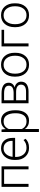

<svg xmlns="http://www.w3.org/2000/svg" viewBox="1468 -2046 781 3758"><g transform="rotate(-90 1859.0 -167.5)"><path d="M481.9 0H423.3V-478H138.7V0H80.1V-528.3H481.9Z M842.8 9.8Q737.3 9.8 672.1 -61.8Q606.9 -133.3 606.9 -248.5V-275.4Q606.9 -391.1 671.6 -464.6Q736.3 -538.1 830.6 -538.1Q929.7 -538.1 984.1 -477.8Q1038.6 -417.5 1038.6 -312.5V-262.7H665.5V-248.5Q665.5 -157.7 713.9 -98.6Q762.2 -39.6 842.8 -39.6Q891.1 -39.6 927.5 -53.5Q963.9 -67.4 996.6 -97.7L1021.5 -57.6Q991.7 -26.4 948.7 -8.3Q905.8 9.8 842.8 9.8ZM830.6 -488.3Q764.6 -488.3 720.9 -439.2Q677.2 -390.1 667.5 -312H980.5V-326.7Q980.5 -397 940.9 -442.6Q901.4 -488.3 830.6 -488.3Z M1579.6 -249.5Q1579.6 -128.9 1526.9 -59.6Q1474.1 9.8 1377.9 9.8Q1321.3 9.8 1280.5 -10.5Q1239.7 -30.8 1213.9 -69.3L1212.4 -68.8V203.1H1153.8V-528.3H1203.1L1210.4 -448.7L1211.4 -448.2Q1237.8 -491.7 1278.6 -514.9Q1319.3 -538.1 1377 -538.1Q1474.1 -538.1 1526.9 -463.6Q1579.6 -389.2 1579.6 -259.8ZM1521 -259.8Q1521 -362.3 1481.7 -424.8Q1442.4 -487.3 1363.8 -487.3Q1303.7 -487.3 1267.6 -459.7Q1231.4 -432.1 1212.4 -386.2V-132.8Q1232.9 -88.4 1270 -64Q1307.1 -39.6 1364.7 -39.6Q1442.9 -39.6 1481.9 -95.9Q1521 -152.3 1521 -249.5Z M1716.3 0V-528.3H1910.2Q2010.7 -528.3 2064.5 -493.7Q2118.2 -459 2118.2 -387.2Q2118.2 -346.2 2094.5 -315.9Q2070.8 -285.6 2027.3 -272.5V-271Q2078.1 -261.7 2108.6 -227.3Q2139.2 -192.9 2139.2 -146.5Q2139.2 -73.2 2087.6 -36.6Q2036.1 0 1943.8 0ZM1774.4 -243.2V-48.8H1943.8Q2010.7 -48.8 2045.9 -73.7Q2081.1 -98.6 2081.1 -147.5Q2081.1 -192.4 2045.4 -217.8Q2009.8 -243.2 1943.8 -243.2ZM1774.4 -292H1922.4Q1991.2 -293 2025.6 -316.2Q2060.1 -339.4 2060.1 -385.7Q2060.1 -433.6 2022.9 -456.1Q1985.8 -478.5 1910.2 -478.5H1774.4Z M2237.3 -272Q2237.3 -391.1 2300.3 -464.6Q2363.3 -538.1 2470.7 -538.1Q2578.6 -538.1 2641.6 -464.6Q2704.6 -391.1 2704.6 -272V-255.9Q2704.6 -136.2 2641.8 -63.2Q2579.1 9.8 2471.7 9.8Q2363.3 9.8 2300.3 -63.2Q2237.3 -136.2 2237.3 -255.9ZM2295.9 -255.9Q2295.9 -162.1 2341.6 -100.8Q2387.2 -39.6 2471.7 -39.6Q2555.2 -39.6 2600.8 -100.8Q2646.5 -162.1 2646.5 -255.9V-272Q2646.5 -363.8 2600.3 -426Q2554.2 -488.3 2470.7 -488.3Q2386.7 -488.3 2341.3 -426Q2295.9 -363.8 2295.9 -272Z M3154.8 -478H2887.7V0H2829.1V-528.3H3154.8Z M3205.6 -272Q3205.6 -391.1 3268.6 -464.6Q3331.5 -538.1 3439 -538.1Q3546.9 -538.1 3609.9 -464.6Q3672.9 -391.1 3672.9 -272V-255.9Q3672.9 -136.2 3610.1 -63.2Q3547.4 9.8 3439.9 9.8Q3331.5 9.8 3268.6 -63.2Q3205.6 -136.2 3205.6 -255.9ZM3264.2 -255.9Q3264.2 -162.1 3309.8 -100.8Q3355.5 -39.6 3439.9 -39.6Q3523.4 -39.6 3569.1 -100.8Q3614.7 -162.1 3614.7 -255.9V-272Q3614.7 -363.8 3568.6 -426Q3522.5 -488.3 3439 -488.3Q3355 -488.3 3309.6 -426Q3264.2 -363.8 3264.2 -272Z"/></g></svg>

Font: Roboto Web
Style: Light
Weight: 300
Designer: Google
Version: Version 1.200310; 2013